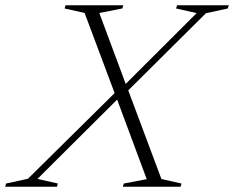

<svg xmlns="http://www.w3.org/2000/svg" viewBox="-88 -705 884 725"><path d="M367 -341.5 53.5 -29.5 130.5 -12 127 0H-68.5L-65 -12L17.5 -30L355 -363.5L371.5 -373L654.5 -655.5L577 -673L580.5 -685H776L772 -673L689.5 -655L383 -350.5ZM466 -28.5 351.5 -336.5 348 -345 231.5 -656 156 -673 159.5 -685H377.5L374 -673L287 -656L389.5 -380.5L393 -372.5L521.5 -29L597.5 -12L594 0H376L379.5 -12Z"/></svg>

Font: Newsreader 36pt Light
Style: Italic
Weight: 300
Italic angle: -17°
Designer: Hugues Gentile
Foundry: Production Type
Version: Version 1.003